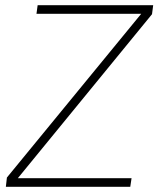

<svg xmlns="http://www.w3.org/2000/svg" viewBox="-20 -717 608 737"><path d="M2.5 0H480L485 -33H48.5L563.5 -662.5L568 -697H124.5L120 -664H522L6.5 -35.5Z"/></svg>

Font: HK Grotesk ExtraLight
Style: Italic
Weight: 200
Italic angle: -16°
Designer: Alfredo Marco Pradil
Foundry: Hanken Design Co.
Version: Version 3.001;FEAKit 1.0